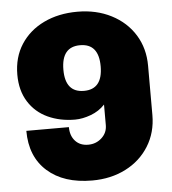

<svg xmlns="http://www.w3.org/2000/svg" viewBox="-51 -743 718 800"><g transform="rotate(-5 307.5 -343.0)"><path d="M576 -446V-240Q576 -167 540.5 -110Q505 -53 443 -21.5Q381 10 303 10Q184 10 115.5 -51Q47 -112 47 -220H225Q225 -184 245 -162Q265 -140 299 -140Q332 -140 355.5 -161.5Q379 -183 379 -215V-301Q355 -275 320 -262Q285 -249 254 -249Q191 -249 140 -272.5Q89 -296 59.5 -343Q30 -390 30 -456Q30 -529 65 -583Q100 -637 161.5 -666.5Q223 -696 302 -696Q381 -696 443.5 -664Q506 -632 541 -575.5Q576 -519 576 -446ZM223 -460Q223 -365 301 -365Q379 -365 379 -461Q379 -556 301 -556Q223 -556 223 -460Z"/></g></svg>

Font: Chivo Black
Style: Regular
Weight: 900
Designer: Hector Gatti
Foundry: Omnibus-Type
Version: Version 1.007